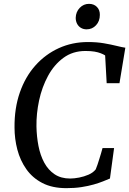

<svg xmlns="http://www.w3.org/2000/svg" viewBox="-20 -970 672 998"><path d="M325.5 8Q251.5 8 200 -18.8Q148.5 -45.5 116.8 -90.8Q85 -136 70.2 -192.2Q55.5 -248.5 55.5 -307Q54.5 -407 83 -489Q111.5 -571 163.8 -629.5Q216 -688 285.8 -719.8Q355.5 -751.5 437 -751.5Q483 -751.5 520.5 -745Q558 -738.5 586 -731.5Q614 -724.5 631.5 -722L601 -537.5H534.5L526.5 -682Q517 -688 503.5 -693.2Q490 -698.5 471 -701.8Q452 -705 424 -705Q358 -705 309.5 -669.2Q261 -633.5 229.5 -575.2Q198 -517 183.2 -448Q168.5 -379 169.5 -313Q170.5 -260 180 -211.2Q189.5 -162.5 210 -124.5Q230.5 -86.5 263.8 -64.2Q297 -42 344.5 -42Q365.5 -42 391.2 -47Q417 -52 440.5 -62.2Q464 -72.5 477.5 -89.5Q482 -100.5 486.8 -114.2Q491.5 -128 496 -142.8Q500.5 -157.5 505 -172.2Q509.5 -187 513 -200.5H573L551.5 -42Q537 -36 516 -27.5Q495 -19 467 -11Q439 -3 403.8 2.5Q368.5 8 325.5 8ZM430 -817.5Q414 -817.5 401 -825Q388 -832.5 380.8 -846.2Q373.5 -860 373.5 -877.5Q374.5 -908.5 394.5 -929.2Q414.5 -950 442.5 -950Q468 -950 483.8 -934Q499.5 -918 499 -892.5Q499 -860 479.2 -838.8Q459.5 -817.5 430 -817.5Z"/></svg>

Font: Merriweather 48pt
Style: Italic
Weight: 400
Italic angle: -7.8°
Version: Version 2.101